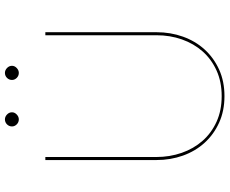

<svg xmlns="http://www.w3.org/2000/svg" viewBox="-94 -806 909 760"><g transform="rotate(-90 360.0 -425.5)"><path d="M360 -2Q416.5 -2 461.2 -22.2Q506 -42.5 537 -77.5Q568 -112.5 584.5 -159.5Q601 -206.5 601 -260V-700H613V-260Q613 -204.5 595.5 -155.5Q578 -106.5 545 -70Q512 -33.5 465.2 -12.2Q418.5 9 360 9Q301.5 9 254.8 -12.2Q208 -33.5 175 -70Q142 -106.5 124.5 -155.5Q107 -204.5 107 -260V-700H119V-261Q119 -207.5 135.5 -160.2Q152 -113 183 -77.8Q214 -42.5 258.8 -22.2Q303.5 -2 360 -2ZM296 -832Q296 -821.5 287.2 -813.2Q278.5 -805 268 -805Q256.5 -805 248.2 -813.2Q240 -821.5 240 -832Q240 -843.5 248.2 -851.8Q256.5 -860 268 -860Q278.5 -860 287.2 -851.8Q296 -843.5 296 -832ZM480 -832Q480 -821.5 471.2 -813.2Q462.5 -805 452 -805Q440.5 -805 432.2 -813.2Q424 -821.5 424 -832Q424 -843.5 432.2 -851.8Q440.5 -860 452 -860Q462.5 -860 471.2 -851.8Q480 -843.5 480 -832Z"/></g></svg>

Font: Lato 2
Style: Regular
Weight: 100
Designer: Lukasz Dziedzic with Adam Twardoch and Botio Nikoltchev
Foundry: tyPoland Lukasz Dziedzic
Version: Version 2.015; 2015-08-06; http://www.latofonts.com/